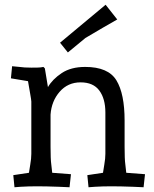

<svg xmlns="http://www.w3.org/2000/svg" viewBox="-20 -785 650 809"><path d="M26 -455 31 -506 62 -503Q81 -500 112.5 -500Q144 -500 151 -501L163 -503L169 -497L182 -418Q201 -451 240 -477Q279 -503 339 -503Q436 -503 470.5 -446.5Q505 -390 505 -277V-167Q505 -114 508 -93L512 -57L591 -51L585 4L541 2Q487 0 449.5 0Q412 0 380 2L353 4L348 -47L414 -57Q415 -66 419.5 -91.5Q424 -117 424 -137V-311Q424 -369 398.5 -403.5Q373 -438 319.5 -438Q266 -438 231.5 -398.5Q197 -359 193 -302V-167Q193 -114 196 -93L200 -57L279 -51L273 4L228 2Q174 0 136.5 0Q99 0 67 2L41 4L36 -47L102 -57Q103 -66 107.5 -91.5Q112 -117 112 -137V-357Q112 -363 107 -391Q102 -419 98 -443ZM425 -765 474 -703Q424 -675 413 -668L340 -625L266 -564L233 -605Z"/></svg>

Font: Andada
Style: Regular
Weight: 400
Designer: Carolina Giovagnoli
Foundry: Carolina Giovagnoli
Version: Version 1.002